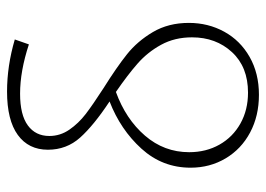

<svg xmlns="http://www.w3.org/2000/svg" viewBox="-125 -626 755 545"><g transform="rotate(-90 252.5 -353.5)"><path d="M275 -437Q334 -400 371 -370.5Q408 -341 434 -297Q460 -253 460 -195Q460 -140 435 -94.5Q410 -49 363.5 -22.5Q317 4 256 4Q196 4 149 -21Q102 -46 75.5 -90.5Q49 -135 49 -190Q49 -270 103 -329.5Q157 -389 237 -420Q169 -465 134.5 -503.5Q100 -542 100 -595Q100 -650 142 -680.5Q184 -711 265 -711Q338 -711 413 -689L399 -649Q323 -674 259 -674Q199 -674 169 -652Q139 -630 139 -591Q139 -560 157 -534Q175 -508 201 -488Q227 -468 275 -437ZM419 -186Q419 -235 398 -273.5Q377 -312 344.5 -340.5Q312 -369 264 -402Q187 -374 140 -319.5Q93 -265 93 -194Q93 -146 114.5 -108Q136 -70 174.5 -48.5Q213 -27 262 -27Q335 -27 377 -72.5Q419 -118 419 -186Z"/></g></svg>

Font: Ysabeau Light
Style: Regular
Weight: 300
Designer: Christian Thalmann (Catharsis Fonts)
Version: Version 0.003